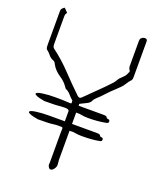

<svg xmlns="http://www.w3.org/2000/svg" viewBox="-132 -778 692 853"><g transform="rotate(20 214.0 -351.5)"><path d="M211 -3Q203 -3 198 -17Q197 -21 197.5 -24Q198 -27 198 -31V-174Q198 -181 198.5 -186Q199 -191 198 -195Q197 -198 189.5 -198Q182 -198 176 -198Q166 -198 152 -196Q138 -194 121 -194Q96 -194 89 -193.5Q82 -193 79 -194Q34 -202 34 -211Q34 -218 61 -222Q88 -226 121 -226H198V-274Q198 -283 176 -283Q165 -283 150 -281.5Q135 -280 121 -280Q96 -280 89 -279.5Q82 -279 79 -280Q34 -288 34 -297Q34 -304 61 -308Q88 -312 121 -312Q137 -312 158.5 -311.5Q180 -311 189 -310Q199 -309 198.5 -313Q198 -317 198 -324Q187 -333 177 -345Q167 -357 153 -363Q151 -364 149.5 -367Q148 -370 146 -372Q139 -382 130 -390.5Q121 -399 110 -406Q98 -414 87.5 -424.5Q77 -435 70 -448Q68 -453 64.5 -457.5Q61 -462 56 -463Q43 -468 34.5 -479Q26 -490 15 -498Q11 -502 10.5 -509Q10 -516 10 -524V-679Q10 -689 18 -695Q23 -700 25 -700Q29 -696 33 -692.5Q37 -689 40 -685Q42 -684 42 -682Q42 -680 41 -679Q37 -675 36.5 -669.5Q36 -664 36 -659V-531Q36 -526 37.5 -521Q39 -516 43 -513Q91 -477 131 -434.5Q171 -392 214 -351Q224 -343 232 -351Q259 -378 286.5 -404.5Q314 -431 340 -459Q346 -465 350 -472Q354 -479 359 -486Q372 -499 379 -506Q386 -513 392 -529Q394 -534 392 -536Q388 -541 386.5 -546Q385 -551 385 -556V-675Q385 -691 403 -695Q418 -697 418 -684V-514Q418 -510 417 -505.5Q416 -501 414 -499Q404 -489 396.5 -476Q389 -463 378 -453Q342 -420 309 -384Q301 -376 293 -369Q285 -362 280 -351Q276 -342 259.5 -334.5Q243 -327 234 -322Q231 -321 231.5 -319Q232 -317 232 -312H295Q301 -312 315 -312Q329 -312 342.5 -312Q356 -312 360 -311Q365 -310 367 -305.5Q369 -301 375 -301Q383 -301 383.5 -293Q384 -285 376 -283Q356 -279 334.5 -277Q313 -275 290 -275Q274 -275 256 -278Q249 -280 243 -279.5Q237 -279 232 -280V-226H295Q301 -226 315 -226Q329 -226 342.5 -226Q356 -226 360 -225Q365 -224 367 -219.5Q369 -215 375 -215Q383 -215 383.5 -207Q384 -199 376 -197Q356 -193 334.5 -191.5Q313 -190 290 -190Q274 -190 256 -193Q249 -195 243 -194Q237 -193 232 -194V-56Q232 -53 233 -46Q234 -39 234 -32Q234 -23 226.5 -13Q219 -3 211 -3Z"/></g></svg>

Font: Sankofa Display
Style: Regular
Weight: 400
Designer: Batsirai Madzonga
Foundry: Batsirai Madzonga
Version: Version 1.000; ttfautohint (v1.8.4.7-5d5b)